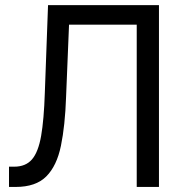

<svg xmlns="http://www.w3.org/2000/svg" viewBox="-20 -739 703 759"><path d="M15.6 0V-80.1H36.1Q81.5 -80.1 106.4 -108.9Q131.3 -137.7 142.6 -201.9Q153.8 -266.1 157.2 -372.1L169.9 -718.8H608.4V0H520.5V-641.6H252.9L241.2 -355.5Q237.3 -242.2 220.9 -162.8Q204.6 -83.5 163.1 -41.7Q121.6 0 42 0Z"/></svg>

Font: Inter Display V
Style: Regular
Weight: 400
Designer: Rasmus Andersson
Foundry: rsms
Version: Version 3.015;git-src